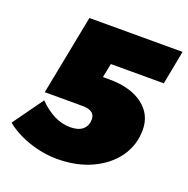

<svg xmlns="http://www.w3.org/2000/svg" viewBox="-131 -821 930 951"><g transform="rotate(20 334.0 -345.5)"><path d="M359 -523 344 -449H376Q489 -449 554 -400.5Q619 -352 619 -270Q619 -190 574 -126.5Q529 -63 449.5 -26.5Q370 10 269 10Q195 10 121 -15Q47 -40 -4 -82L110 -241Q191 -160 275 -160Q319 -160 341.5 -179.5Q364 -199 364 -233Q364 -280 297 -280H99L181 -701H672L638 -523Z"/></g></svg>

Font: TypoPRO Montserrat
Style: Italic
Weight: 900
Italic angle: -11.3°
Designer: Julieta Ulanovsky
Foundry: Julieta Ulanovsky
Version: Version 6.001